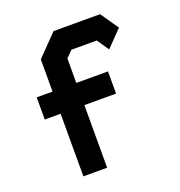

<svg xmlns="http://www.w3.org/2000/svg" viewBox="-127 -803 853 911"><g transform="rotate(-20 300.0 -348.0)"><path d="M242.5 -696 140 -590.5V-428H60V-316H140V0H260V-316H420V-428H260V-551.5L292 -584H420L461 -524L540 -605.5L477.5 -696Z"/></g></svg>

Font: Kode Mono
Style: Regular
Weight: 400
Monospace: yes
Designer: Isa Ozler
Foundry: Kadena LLC
Version: Version 1.000;gftools[0.9.28]